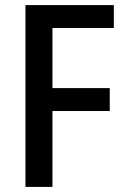

<svg xmlns="http://www.w3.org/2000/svg" viewBox="-20 -734 495 754"><path d="M186 0H80V-714H427V-624H186V-388H411V-298H186Z"/></svg>

Font: Noto Sans Display SemiCondensed Medium
Style: Regular
Weight: 500
Width: 4
Designer: Monotype Design Team
Foundry: Monotype Imaging Inc.
Version: Version 2.003